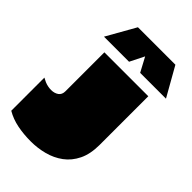

<svg xmlns="http://www.w3.org/2000/svg" viewBox="-297 -1145 1283 1283"><g transform="rotate(45 344.0 -504.0)"><path d="M14 -347Q28 -339 43 -332.5Q58 -326 74 -323Q90 -320 104 -320Q135 -320 156.5 -335Q178 -350 178 -382Q178 -390 178 -417Q178 -444 178 -483Q178 -522 178 -565Q178 -608 178 -647Q178 -686 178 -714Q178 -742 178 -750H593Q593 -711 593 -648Q593 -585 593 -519Q593 -487 593 -456Q593 -425 593 -397.5Q593 -370 593 -347.5Q593 -325 593 -310.5Q593 -296 593 -291Q593 -204 564 -144.5Q535 -85 486 -49Q437 -13 376 3Q315 19 251 19Q183 19 123 7Q63 -5 14 -34ZM102 -822 218 -1027H572L688 -822H444L382 -938H397L339 -822Z"/></g></svg>

Font: Climate Crisis
Style: Regular
Weight: 400
Version: Version 1.003